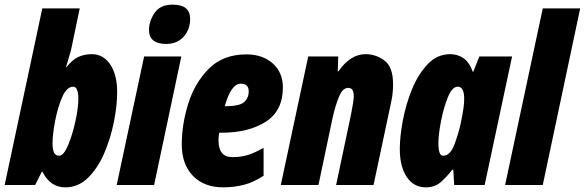

<svg xmlns="http://www.w3.org/2000/svg" viewBox="-33 -796 2516 826"><path d="M248 10Q304 10 346 -31.5Q388 -73 415.5 -137Q443 -201 457 -271.5Q471 -342 471 -400Q471 -475 441 -519Q411 -563 362 -563Q330 -563 304 -551Q278 -539 253 -507H251Q259 -535 266.5 -559.5Q274 -584 276 -597L310 -760H149L-13 0H118L147 -57H150Q183 10 248 10ZM221 -126Q193 -126 193 -178Q193 -217 204 -275Q215 -333 234.5 -378Q254 -423 282 -423Q304 -423 304 -370Q304 -332 291.5 -274.5Q279 -217 260 -171.5Q241 -126 221 -126Z M682 -607Q729 -607 757 -638Q785 -669 785 -715Q785 -776 710 -776Q656 -776 632 -740.5Q608 -705 608 -668Q608 -607 682 -607ZM469 0H630L747 -553H587Z M928 10Q972 10 1014.5 -0.5Q1057 -11 1101 -40V-160Q1060 -137 1031 -128.5Q1002 -120 967 -120Q907 -120 907 -192Q907 -208 910 -225H920Q1036 -225 1110 -272Q1184 -319 1184 -420Q1184 -484 1140.5 -523Q1097 -562 1027 -562Q927 -562 866 -501Q805 -440 777 -350.5Q749 -261 749 -175Q749 -89 797 -39.5Q845 10 928 10ZM934 -339Q961 -436 1003 -436Q1037 -436 1037 -403Q1037 -375 1017.5 -357Q998 -339 936 -339Z M1175 0H1337L1397 -285Q1409 -340 1425 -379Q1441 -418 1465 -418Q1489 -418 1489 -383Q1489 -370 1485.5 -350Q1482 -330 1478 -308L1413 0H1574L1649 -353Q1655 -380 1656.5 -399.5Q1658 -419 1658 -434Q1658 -508 1621 -535.5Q1584 -563 1540 -563Q1474 -563 1423 -489H1420L1422 -553H1293Z M1873 -126Q1853 -126 1853 -180Q1853 -216 1864 -273.5Q1875 -331 1893.5 -377Q1912 -423 1936 -423Q1964 -423 1964 -371Q1964 -357 1961.5 -335Q1959 -313 1949 -265Q1940 -223 1922 -174.5Q1904 -126 1873 -126ZM1799 10Q1837 10 1862.5 -12Q1888 -34 1913 -66H1917L1921 0H2052L2170 -553H2029L2003 -487H2001Q1986 -529 1960.5 -546Q1935 -563 1904 -563Q1848 -563 1807 -520Q1766 -477 1739.5 -412Q1713 -347 1700 -277.5Q1687 -208 1687 -155Q1687 -79 1717 -34.5Q1747 10 1799 10Z M2140 0 2302 -760H2463L2302 0Z"/></svg>

Font: Noto Sans Display Condensed Black
Style: Italic
Weight: 900
Width: 3
Italic angle: -192°
Designer: Monotype Design Team
Foundry: Monotype Imaging Inc.
Version: Version 1.900